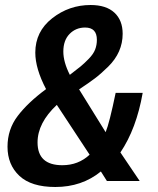

<svg xmlns="http://www.w3.org/2000/svg" viewBox="-20 -723 631 767"><path d="M538 0H407L383 -38Q307 24 201 24Q105 24 57.5 -20.5Q10 -65 10 -137Q10 -206 50.5 -259.5Q91 -313 164 -367Q121 -449 121 -513Q121 -597 188.5 -650Q256 -703 342 -703Q404 -703 437 -672.5Q470 -642 470 -588Q470 -551 455.5 -518Q441 -485 412 -456.5Q383 -428 358.5 -409.5Q334 -391 296 -366L402 -195Q417 -231 442 -352H550Q525 -209 461 -114ZM320 -613Q283 -613 258 -587.5Q233 -562 233 -517Q233 -475 259 -424Q289 -447 302.5 -458Q316 -469 334.5 -488Q353 -507 360 -525Q367 -543 367 -564Q367 -613 320 -613ZM338 -105 207 -304Q130 -232 130 -154Q130 -63 229 -63Q293 -63 338 -105Z"/></svg>

Font: Cabin
Style: SemiBold Italic
Weight: 600
Designer: Pablo Impallari
Foundry: Pablo Impallari. www.impallari.com Igino Marini. www.ikern.com
Version: Version 1.005